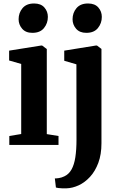

<svg xmlns="http://www.w3.org/2000/svg" viewBox="-20 -810 670 1073"><path d="M32 0V-50L98.5 -61V-452.5L31 -472V-527L209.5 -555.5H215.5L241.5 -536V-60.5L307 -50V0ZM160.5 -626.5Q123.5 -626.5 103.8 -649.5Q84 -672.5 84 -702.5Q84 -738.5 106 -764.5Q128 -790.5 170 -790.5H171Q208.5 -790.5 228 -768.2Q247.5 -746 247.5 -715.5Q247.5 -680 225.8 -653.2Q204 -626.5 161.5 -626.5ZM351.5 242.5Q340.5 243 328.2 242.5Q316 242 306.2 240.8Q296.5 239.5 292.5 238L286.5 187Q294 187.5 309 185.2Q324 183 339.5 175.5Q364.5 164 379.5 137.5Q394.5 111 401 69Q407.5 27 407.5 -30L407 -450.5L339 -470.5V-527L515.5 -555.5H522L547 -536.5V-9Q547 53 529.5 100Q512 147 483.2 178.2Q454.5 209.5 420 225.5Q385.5 241.5 351.5 242.5ZM462 -626.5Q425 -626.5 405.2 -649.5Q385.5 -672.5 385.5 -702.5Q385.5 -738.5 407.5 -764.5Q429.5 -790.5 471.5 -790.5H472.5Q510 -790.5 529.5 -768.2Q549 -746 549 -715.5Q549 -680 527.2 -653.2Q505.5 -626.5 463 -626.5Z"/></svg>

Font: Merriweather 48pt
Style: Bold
Weight: 700
Version: Version 2.100